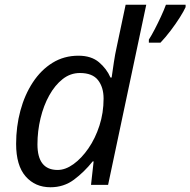

<svg xmlns="http://www.w3.org/2000/svg" viewBox="-20 -780 803 810"><path d="M193 10Q128 10 88 -36Q48 -82 48 -173Q48 -246 66 -313Q84 -380 118.5 -432.5Q153 -485 201.5 -515Q250 -545 311 -545Q365 -545 397.5 -517.5Q430 -490 446 -453H451Q456 -487 460.5 -518Q465 -549 473 -585L510 -760H597L436 0H364L375 -99H371Q335 -54 292 -22Q249 10 193 10ZM223 -63Q256 -63 290 -87.5Q324 -112 353 -154Q382 -196 399.5 -250Q417 -304 417 -364Q417 -412 393.5 -442Q370 -472 317 -472Q277 -472 244.5 -446.5Q212 -421 188 -378Q164 -335 151 -281Q138 -227 138 -171Q138 -63 223 -63ZM608 -600V-613Q619 -630 632.5 -656Q646 -682 659 -710Q672 -738 680 -760H763V-750Q756 -734 739 -707Q722 -680 700 -651Q678 -622 657 -600Z"/></svg>

Font: BC Sans
Style: Italic
Weight: 400
Italic angle: -12°
Designer: Monotype Design Team
Designer: Province of B.C.
Foundry: Monotype Imaging Inc.
Version: Version 2.000;GOOG;noto-source:20170915:90ef993387c0